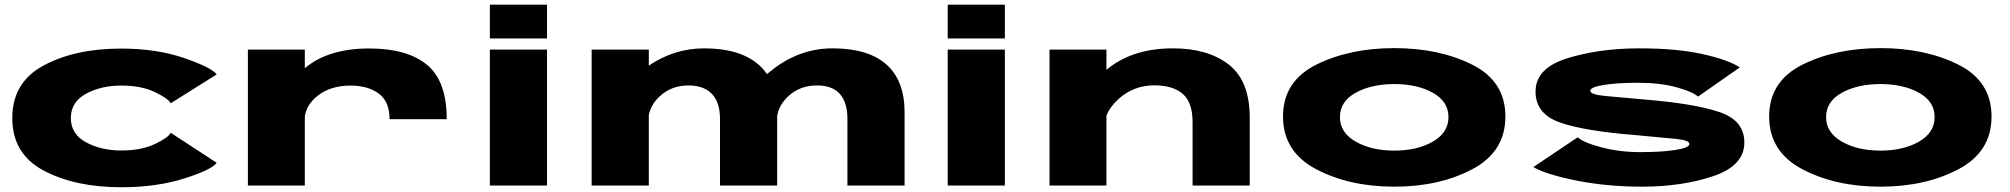

<svg xmlns="http://www.w3.org/2000/svg" viewBox="-20 -800 8669 828"><path d="M502.5 7.5Q304.5 7.5 168.8 -64.2Q33 -136 33 -291Q33 -445.5 168.8 -518Q304.5 -590.5 502.5 -590.5Q655 -590.5 773.8 -549.8Q892.5 -509 914.5 -479L716 -354.5Q707 -374.5 648.2 -402.8Q589.5 -431 502.5 -431Q416.5 -431 351 -395.8Q285.5 -360.5 285.5 -291Q285.5 -221.5 351.2 -186.2Q417 -151 502.5 -151Q589.5 -151 648.2 -179Q707 -207 716 -227.5L914.5 -98Q892.5 -67.5 773.5 -30Q654.5 7.5 502.5 7.5Z M1660 -286Q1660 -362.5 1613 -396.8Q1566 -431 1492 -431Q1405 -431 1349 -386.5Q1303 -349.5 1294.5 -299V0H1049V-586H1294.5V-506Q1297 -507.5 1299 -509.5Q1399 -591 1572.5 -591Q1735.5 -591 1821 -521Q1906.5 -451 1906.5 -286Z M2092.5 0V-586H2339V0ZM2092.5 -780H2339V-634H2092.5Z M2531.5 0V-586H2778V-517Q2888 -591.5 3016.5 -591.5Q3170 -591.5 3250.5 -522Q3272 -503.5 3287.5 -480.5Q3293.5 -485.5 3300 -490.5Q3422.5 -591.5 3570.5 -591.5Q3724 -591.5 3802.5 -522Q3881 -452.5 3881 -316V0H3634.5V-287.5Q3634.5 -357.5 3602.2 -394.5Q3570 -431.5 3503 -431.5Q3429.5 -431.5 3379.5 -385Q3339.5 -348 3331.5 -299.5V0H3085V-287.5Q3085 -357.5 3050.5 -394.5Q3016 -431.5 2949 -431.5Q2875.5 -431.5 2825.5 -385Q2787.5 -350 2778 -304V0Z M4067 0V-586H4313.5V0ZM4067 -780H4313.5V-634H4067Z M4506 0V-586H4751.5V-499Q4862.5 -591.5 5038 -591.5Q5189.5 -591.5 5279.5 -521.2Q5369.5 -451 5369.5 -292.5V0H5123V-274Q5123 -358.5 5080.5 -395.2Q5038 -432 4957.5 -432Q4870 -432 4804 -373.5Q4768 -341.5 4751.5 -301.5V0Z M5993 5Q5799.5 5 5656.2 -70.2Q5513 -145.5 5513 -297.5Q5513 -449.5 5656.2 -521Q5799.5 -592.5 5993 -592.5Q6186.5 -592.5 6329.2 -521Q6472 -449.5 6472 -297.5Q6472 -145.5 6329.2 -70.2Q6186.5 5 5993 5ZM5993 -150.5Q6091.5 -150.5 6159 -189.2Q6226.5 -228 6226.5 -295Q6226.5 -362.5 6159 -400Q6091.5 -437.5 5993 -437.5Q5894.5 -437.5 5826.5 -400Q5758.5 -362.5 5758.5 -295Q5758.5 -228 5826.5 -189.2Q5894.5 -150.5 5993 -150.5Z M7061.5 5Q6909.5 5 6777.8 -21.5Q6646 -48 6592.5 -79.5L6784 -208Q6807.5 -185.5 6885.5 -164.8Q6963.5 -144 7055 -144Q7147.5 -144 7206.5 -153.5Q7265.5 -163 7265.5 -179.5Q7265.5 -195 7207.5 -201Q7149.5 -207 7032.5 -217.5Q6811.5 -235 6706.8 -272Q6602 -309 6602 -405Q6602 -506.5 6739.8 -549Q6877.5 -591.5 7049.5 -591.5Q7212 -591.5 7323.2 -566.5Q7434.5 -541.5 7483 -509.5L7303 -383.5Q7279 -404.5 7209.5 -423.8Q7140 -443 7042.5 -443Q6953 -443 6895.5 -433.5Q6838 -424 6838 -408.5Q6838 -392.5 6901.2 -386.2Q6964.5 -380 7076 -370.5Q7283.5 -353.5 7393 -317.5Q7502.5 -281.5 7502.5 -185.5Q7502.5 -85.5 7368 -40.2Q7233.5 5 7061.5 5Z M8089.5 5Q7896 5 7752.8 -70.2Q7609.5 -145.5 7609.5 -297.5Q7609.5 -449.5 7752.8 -521Q7896 -592.5 8089.5 -592.5Q8283 -592.5 8425.8 -521Q8568.5 -449.5 8568.5 -297.5Q8568.5 -145.5 8425.8 -70.2Q8283 5 8089.5 5ZM8089.5 -150.5Q8188 -150.5 8255.5 -189.2Q8323 -228 8323 -295Q8323 -362.5 8255.5 -400Q8188 -437.5 8089.5 -437.5Q7991 -437.5 7923 -400Q7855 -362.5 7855 -295Q7855 -228 7923 -189.2Q7991 -150.5 8089.5 -150.5Z"/></svg>

Font: Anybody UltraExpanded ExtraBold
Style: Regular
Weight: 800
Width: 9
Designer: Tyler Finck
Foundry: Etcetera Type Company
Version: Version 1.010; ttfautohint (v1.8.3) -l 8 -r 50 -G 200 -x 14 